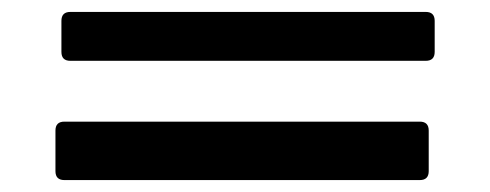

<svg xmlns="http://www.w3.org/2000/svg" viewBox="-20 -474 822 322"><path d="M73 -255Q73 -270 88 -270H684Q699 -270 699 -255V-187Q699 -172 684 -172H88Q73 -172 73 -187ZM83 -439Q83 -454 98 -454H694Q709 -454 709 -439V-387Q709 -372 694 -372H98Q83 -372 83 -387Z"/></svg>

Font: OpenDyslexic 3
Style: Regular
Weight: 400
Designer: Abelardo Gonzalez
Version: Version 1.000;PS 001.001;hotconv 1.0.56